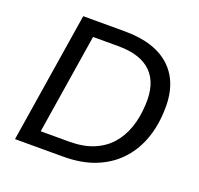

<svg xmlns="http://www.w3.org/2000/svg" viewBox="-123 -840 1011 975"><g transform="rotate(20 382.5 -352.5)"><path d="M54 0 166 -705H390Q557 -705 641.5 -622.5Q726 -540 717 -386Q713 -301 685.5 -230.5Q658 -160 607.5 -108.5Q557 -57 484 -28.5Q411 0 314 0ZM163 -82H318Q392 -82 447 -104.5Q502 -127 538.5 -168Q575 -209 594.5 -265.5Q614 -322 617 -389Q624 -505 565.5 -564Q507 -623 386 -623H249Z"/></g></svg>

Font: Nunito Sans 10pt Medium
Style: Italic
Weight: 500
Italic angle: -9°
Designer: Vernon Adams
Foundry: Vernon Adams
Version: Version 3.101;gftools[0.9.27]